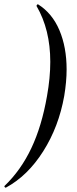

<svg xmlns="http://www.w3.org/2000/svg" viewBox="-49 -745 352 882"><path d="M257 -426Q257 -370 246 -304Q221 -163 149.5 -50Q78 63 -22 117H-23Q-26 117 -28 113.5Q-30 110 -28 109Q47 37 95 -64.5Q143 -166 167 -304Q182 -388 182 -461Q182 -609 119 -717V-718Q119 -721 121.5 -723.5Q124 -726 126 -725Q191 -684 224 -606Q257 -528 257 -426Z"/></svg>

Font: Cormorant Infant Medium
Style: Italic
Weight: 500
Italic angle: -10°
Designer: Christian Thalmann (Catharsis Fonts)
Foundry: Catharsis Fonts
Version: Version 4.000